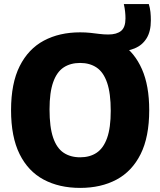

<svg xmlns="http://www.w3.org/2000/svg" viewBox="-20 -908 782 938"><path d="M371.5 10Q269.5 10 193.5 -30.5Q117.5 -71 75.8 -155Q34 -239 34 -370Q34 -501 76.2 -585Q118.5 -669 194.2 -709.5Q270 -750 371.5 -750Q398.5 -750 421.5 -747.5Q444.5 -745 466 -742.2Q487.5 -739.5 509.5 -739.5Q550 -739.5 571.5 -757Q593 -774.5 593 -818Q593 -834 591.2 -851Q589.5 -868 585 -888H707Q713 -868.5 715 -849.2Q717 -830 717 -808.5Q717 -754.5 696.2 -721Q675.5 -687.5 638.8 -672Q602 -656.5 554 -656.5L574 -693Q638 -650.5 673.5 -570Q709 -489.5 709 -370Q709 -239 667 -155Q625 -71 549.2 -30.5Q473.5 10 371.5 10ZM371.5 -139.5Q419 -139.5 452.2 -161.8Q485.5 -184 503.2 -233.8Q521 -283.5 521 -366.5Q521 -452.5 503.2 -504Q485.5 -555.5 452 -578Q418.5 -600.5 371.5 -600.5Q324 -600.5 290.8 -578.5Q257.5 -556.5 239.8 -506.5Q222 -456.5 222 -373.5Q222 -287 239.5 -235.8Q257 -184.5 290.5 -162Q324 -139.5 371.5 -139.5Z"/></svg>

Font: Encode Sans SC SemiCondensed ExtraBold
Style: Regular
Weight: 800
Width: 4
Designer: Multiple Designers
Foundry: Impallari Type
Version: Version 3.002